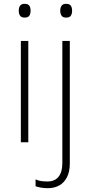

<svg xmlns="http://www.w3.org/2000/svg" viewBox="-20 -744 475 1004"><path d="M128 -530V0H89V-530ZM108 -724Q127 -724 133.5 -714Q140 -704 140 -688Q140 -672 133.5 -662Q127 -652 108 -652Q92 -652 85 -662Q78 -672 78 -688Q78 -704 85 -714Q92 -724 108 -724ZM230 240Q210 240 194 237Q178 234 166 230V194Q181 201 196.5 203Q212 205 228 205Q266 205 286 180.5Q306 156 306 109V-530H345V112Q345 154 330 183Q315 212 289.5 226Q264 240 230 240ZM295 -688Q295 -704 302 -714Q309 -724 325 -724Q344 -724 350.5 -714Q357 -704 357 -688Q357 -672 350.5 -662Q344 -652 325 -652Q309 -652 302 -662Q295 -672 295 -688Z"/></svg>

Font: Noto Sans Armenian ExtraLight
Style: Regular
Weight: 250
Designer: Monotype Design Team
Foundry: Monotype Imaging Inc.
Version: Version 2.007